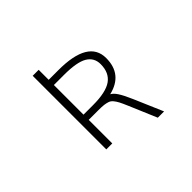

<svg xmlns="http://www.w3.org/2000/svg" viewBox="-176 -991 1351 1351"><g transform="rotate(-45 500.0 -315.5)"><path d="M344.7 -580.1V-285.2H438.5Q568.4 -285.2 625 -325.7Q681.6 -366.2 681.6 -451.2Q681.6 -515.6 627.4 -547.9Q573.2 -580.1 445.3 -580.1ZM285.2 1V-731.4H344.7V-631.8H441.4Q739.3 -631.8 739.3 -454.1Q739.3 -292 579.1 -253.9Q600.6 -242.2 619.1 -213.9Q640.6 -181.6 668.9 -116.2L761.7 99.6H699.2L611.3 -107.4Q594.7 -146.5 584 -167Q573.2 -187.5 560.5 -202.6Q547.9 -217.8 531.2 -223.1Q514.6 -228.5 495.6 -231Q476.6 -233.4 438.5 -233.4H344.7V1Z"/></g></svg>

Font: Gen Shin Gothic Monospace Light
Style: Regular
Weight: 300
Designer: [Source Han Sans]
Ryoko NISHIZUKA  (kana & ideographs); Paul D. Hunt (Latin, Greek & Cyrillic); Wenlong ZHANG  (bopomofo
Version: Version 1.002.20150607